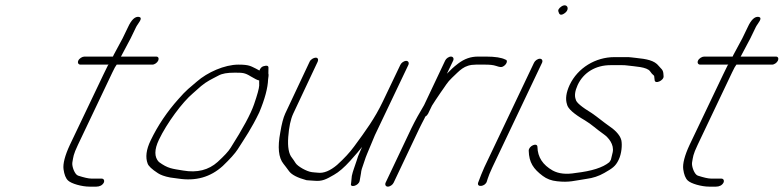

<svg xmlns="http://www.w3.org/2000/svg" viewBox="-20 -694 2922 716"><path d="M367.1 -13C370.6 -21 366.9 -28 358.9 -28H347.9H320.9C309.9 -28 293.1 -32 271.3 -39C258.6 -43 247.4 -74 249.8 -88C253.8 -110 252.7 -116 270.7 -154L399.1 -424C405.8 -439 412 -449 415.2 -453H548.2C556.2 -453 566.4 -460 570 -468C573.5 -476 570.7 -483 562.7 -483H430.7C432 -484 432.3 -485 432.7 -486L467.2 -551L487.5 -593C493.6 -606 516.6 -628 497.5 -631C484.1 -633 470.3 -621 457.5 -593L437.2 -551L403.3 -488C402.3 -485 402 -484 400.7 -483H294.7C286.7 -483 275.5 -476 272 -468C268.4 -460 272.2 -453 280.2 -453H385.2C383.9 -452 382.6 -451 382.3 -450L365.2 -415L240.7 -154C222 -114 214.2 -83 216.9 -63C219.6 -43 225.2 -29 233.6 -21C245.8 -9 285.4 2 313.4 2H339.4C351.4 2 361.9 -3 367.1 -13Z M946.6 -394C945.9 -392 947 -386 946.6 -375C946.1 -364 939.8 -341 927.4 -305C915.1 -269 886 -215 840.2 -143C831.8 -129 815.4 -112 791.5 -90C758 -60 715.5 -49 663.3 -58C621.6 -65 606.6 -65 572.5 -90C555.1 -108 555 -136 572.7 -173C602.3 -235 660 -313 699.4 -346C708.9 -354 718.8 -363 729.9 -373C751.6 -391 767.8 -398 794.3 -412C808.8 -420 827.7 -423 854.7 -423C884.7 -423 892.7 -423 915.3 -409C930.5 -400 939.9 -395 946.6 -394ZM947.3 -431C943.9 -433 939.5 -435 934.5 -438C915.3 -447 910.2 -453 869.2 -453C817.2 -453 753.1 -424 714.3 -390L681.5 -362C671.6 -353 658.5 -340 645.8 -325C602.6 -277 568.1 -225 542.1 -171C525 -136 521.8 -107 530.6 -84C533.7 -75 545.9 -63 569.2 -48C578.3 -42 593.4 -36 615.1 -32L644.9 -28C709.7 -18 764.4 -33 810.7 -75C837.9 -101 856.6 -122 866.3 -137C894.2 -181 917.7 -214 946.9 -275C967.8 -325 978.7 -366 979.8 -398C980.4 -406 982.9 -414 980.8 -420L981.1 -440C982 -449 975.6 -451 962.3 -447C955.7 -445 951.1 -440 947.3 -431Z M1472.9 -452 1407.9 -316C1378 -253 1342.8 -205 1300.8 -148C1284.8 -126 1263.6 -103 1237 -79C1211 -57 1186.9 -47 1164.8 -50C1156.1 -51 1149.1 -51 1143.4 -52C1124.1 -54 1089.4 -74 1082.2 -86C1077 -95 1071.9 -101 1068.5 -106C1056.9 -120 1052.2 -146 1054.9 -183C1057.6 -220 1063.7 -249 1073.4 -270L1164.7 -464C1168.2 -472 1165.5 -479 1157.5 -479C1149.5 -479 1138.2 -472 1134.7 -464L1043.4 -270C1036.6 -255 1030.4 -232 1025.2 -200C1014.8 -145 1018.5 -106 1037.2 -83C1041.7 -78 1048.5 -68 1058.4 -55C1068.3 -42 1089.8 -31 1123 -22C1130.6 -21 1140.6 -21 1151.3 -20C1181.4 -17 1195.9 -25 1225.3 -42C1243.4 -52 1264.1 -70 1285.7 -94C1307.3 -118 1321.7 -135 1330.2 -146C1327.3 -140 1321.8 -126 1318.9 -120C1316.7 -116 1314.1 -108 1310 -95C1303.1 -73 1296 -57 1292 -38L1289.2 -10C1283.5 8 1318.3 -1 1321.3 -20L1326.2 -48C1326.8 -53 1327.3 -58 1329.2 -64C1334 -76 1342.5 -106 1348.9 -120L1378.1 -190L1502.9 -452C1506.4 -460 1502.7 -467 1494.7 -467C1486.7 -467 1476.4 -460 1472.9 -452Z M1640 -468 1561.5 -302C1544.6 -274 1528.5 -245 1514.3 -216L1418.1 -13C1414.6 -5 1418.4 2 1426.4 2C1434.4 2 1444.6 -5 1448.1 -13L1544.3 -216C1550.4 -229 1557.2 -241 1562.7 -252L1565.9 -259C1570.8 -262 1573.8 -265 1576.4 -270L1590.9 -300C1598.6 -312 1608.7 -328 1623.3 -349C1640.9 -373 1647.4 -387 1665.7 -404C1694 -430 1709.2 -453 1755.2 -453H1789.2C1805.2 -453 1818.9 -452 1830.6 -448C1842.4 -444 1849.1 -443 1853.7 -445C1868.6 -451 1876.6 -470 1864.2 -472C1850.5 -479 1826.7 -483 1792.7 -483H1762.7C1735.7 -483 1712.2 -475 1688.5 -457C1668.8 -442 1662.5 -435 1646.5 -419L1670 -468C1673.5 -476 1669.7 -483 1661.7 -483C1653.7 -483 1643.5 -476 1640 -468Z M1971.4 -460 1786.1 -70C1782.3 -61 1778.4 -52 1774.6 -43L1763.1 -13C1757.1 6 1789.4 2 1795.4 -17L1798.5 -27C1801.7 -37 1807.1 -51 1816.1 -70L2001.4 -460C2005 -468 2001.2 -475 1993.2 -475C1985.2 -475 1975 -468 1971.4 -460ZM2073.8 -670C2063.6 -663 2059.4 -656 2063.2 -649C2065.7 -638 2073.1 -636 2084.6 -644C2107.4 -659 2095.3 -684 2073.8 -670Z M2104.2 -377C2091.3 -349 2087.8 -325 2094.4 -305C2097.4 -289 2120.1 -269 2161.5 -245C2186.7 -230 2203.3 -213 2232 -193C2249.2 -181 2271 -155 2264.8 -126C2261.1 -111 2259.3 -102 2258.3 -99C2257.4 -96 2254.1 -92 2252.1 -89C2227.8 -69 2186.7 -56 2126.5 -49C2091.6 -43 2063.5 -46 2041.3 -58C2004 -79 1985.1 -108 1984.2 -146C1983.9 -164 1951.4 -150 1951.7 -132C1952.8 -88 1969.2 -64 2004 -38C2018.5 -27 2036.3 -20 2057.7 -18C2103.1 -13 2120.3 -20 2167.5 -27C2190.5 -30 2212.7 -37 2233.5 -49C2262.9 -66 2275.1 -73 2287 -98C2298.3 -121 2300.7 -154 2297.1 -171C2292 -193 2268.3 -213 2250.1 -225C2231.3 -238 2207.6 -258 2187 -272C2149.3 -295 2128.6 -312 2127.1 -323C2121.6 -337 2124.2 -355 2134.2 -377C2156.1 -424 2201.6 -451 2256.6 -451H2299.6C2305.6 -451 2311.6 -451 2317.3 -450C2347 -446 2392.7 -445 2404.3 -428C2409.1 -421 2413.5 -416 2417.6 -413C2419.3 -412 2420.3 -409 2420.1 -405L2421.2 -396C2421.5 -378 2456.6 -394 2454.6 -410L2453.8 -420C2452.5 -435 2444.5 -438 2436.6 -448C2420.3 -469 2390.9 -474 2352.1 -478L2334.8 -480C2329.1 -481 2321.1 -481 2314.1 -481H2271.1C2201.1 -481 2134.4 -441 2104.2 -377Z M2678.1 -13C2681.6 -21 2677.9 -28 2669.9 -28H2658.9H2631.9C2620.9 -28 2604.1 -32 2582.3 -39C2569.6 -43 2558.4 -74 2560.8 -88C2564.8 -110 2563.7 -116 2581.7 -154L2710.1 -424C2716.8 -439 2723 -449 2726.2 -453H2859.2C2867.2 -453 2877.4 -460 2881 -468C2884.5 -476 2881.7 -483 2873.7 -483H2741.7C2743 -484 2743.3 -485 2743.7 -486L2778.2 -551L2798.5 -593C2804.6 -606 2827.6 -628 2808.5 -631C2795.1 -633 2781.3 -621 2768.5 -593L2748.2 -551L2714.3 -488C2713.3 -485 2713 -484 2711.7 -483H2605.7C2597.7 -483 2586.5 -476 2583 -468C2579.4 -460 2583.2 -453 2591.2 -453H2696.2C2694.9 -452 2693.6 -451 2693.3 -450L2676.2 -415L2551.7 -154C2533 -114 2525.2 -83 2527.9 -63C2530.6 -43 2536.2 -29 2544.6 -21C2556.8 -9 2596.4 2 2624.4 2H2650.4C2662.4 2 2672.9 -3 2678.1 -13Z"/></svg>

Font: MewTooHand
Style: UltIta
Weight: 400
Designer: Mew Too, Robert Jablonski
Version: Version 0.77